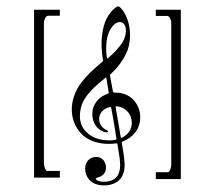

<svg xmlns="http://www.w3.org/2000/svg" viewBox="-20 -749 619 589"><path d="M300.8 -180.2C315.4 -180.2 328.1 -184.1 339.8 -191.4C354.5 -202.1 362.3 -219.2 362.3 -242.7C362.3 -254.4 359.9 -275.4 354.5 -305.2L353.5 -312C353.5 -313 354.5 -314 356.4 -314.9C373 -321.3 386.2 -331.1 396 -344.2C405.3 -356.9 410.2 -372.1 410.2 -389.6C410.2 -410.2 402.8 -428.2 389.2 -442.9C375 -457.5 356.9 -464.8 334.5 -464.8C331.5 -464.8 329.6 -464.8 329.1 -465.3C327.6 -465.3 327.1 -466.3 326.7 -466.8C326.7 -467.3 324.7 -476.1 321.8 -493.2L317.4 -518.1C317.4 -519.5 318.4 -521 319.8 -522C344.2 -544.4 361.3 -569.3 371.6 -595.7C376.5 -610.4 378.9 -625.5 378.9 -641.1C378.9 -668.5 372.1 -692.9 358.9 -713.9C351.1 -724.6 345.7 -729.5 342.8 -729.5C340.8 -729.5 337.4 -728 333.5 -725.1C329.6 -722.2 325.7 -718.3 322.3 -714.4C311 -701.2 302.7 -686 298.3 -668.5C293.9 -650.4 291.5 -632.8 291.5 -617.2C291.5 -598.6 293 -581.5 295.9 -565.9L296.4 -563C296.4 -561.5 295.4 -560.1 293 -558.6C282.7 -549.8 273.4 -542 266.1 -535.2C258.3 -528.3 250 -520 241.2 -509.8C232.4 -500 225.1 -490.2 219.7 -481C208.5 -462.4 200.2 -438 200.2 -413.1C200.2 -385.7 210 -359.9 228.5 -339.8C246.6 -319.8 276.9 -307.6 314 -307.6C320.8 -307.6 328.1 -308.1 335.9 -309.1L338.4 -309.6C339.4 -309.6 339.8 -308.6 340.3 -306.6C345.7 -275.9 348.6 -254.9 348.6 -243.7C348.6 -222.7 342.8 -208.5 331.1 -200.2C322.3 -194.3 311.5 -191.4 299.3 -191.4C283.7 -191.4 273.9 -196.3 273.9 -200.7C273.9 -202.6 277.3 -204.1 284.2 -206.1C295.4 -209.5 305.2 -219.2 305.2 -235.4C305.2 -244.1 302.2 -252 296.9 -258.3C291.5 -264.2 284.2 -267.6 274.9 -267.6C264.6 -267.6 256.3 -263.7 250 -256.8C244.1 -250 241.2 -241.2 241.2 -231.4C241.2 -218.8 245.6 -207.5 253.4 -198.2C263.7 -186 279.3 -180.2 300.8 -180.2ZM309.1 -569.8C308.6 -569.8 307.6 -570.8 307.6 -573.2C306.2 -583.5 305.7 -592.8 305.7 -602.1C305.7 -625 310.1 -644 318.4 -658.7C327.1 -673.3 336.9 -681.2 347.2 -681.2C358.4 -681.2 366.2 -671.9 366.2 -655.8C366.2 -639.2 359.9 -623 348.1 -608.4C335.9 -592.8 326.7 -584 311.5 -570.8C310.5 -570.3 310.1 -569.8 309.1 -569.8ZM315.4 -318.4C288.1 -318.4 266.1 -325.7 250 -339.4C233.4 -353 225.1 -370.6 225.1 -392.6C225.1 -410.2 229 -425.8 236.3 -439.9C250.5 -464.8 272.5 -485.8 302.2 -509.3C303.2 -510.7 304.2 -511.2 305.2 -511.2C305.7 -511.2 306.2 -510.3 306.6 -508.3L313 -468.3C313.5 -465.8 313.5 -464.8 313.5 -464.4C313.5 -462.9 311.5 -461.4 308.1 -460.4C294.4 -455.6 283.2 -447.3 275.4 -436.5C267.1 -425.3 263.2 -413.1 263.2 -399.9C263.2 -372.1 276.9 -352.1 299.3 -344.2C303.2 -343.3 306.2 -342.8 307.6 -342.8C310.1 -342.8 311 -344.2 311 -346.2C311 -347.7 309.6 -349.1 306.6 -350.1C293 -356 284.2 -369.6 284.2 -383.8C284.2 -401.4 295.4 -414.6 315.4 -420.4H319.3C320.3 -420.4 320.8 -420.4 320.8 -419.9C321.3 -419.4 323.7 -403.3 329.6 -371.6C334.5 -339.4 337.4 -322.8 337.4 -322.8C337.4 -321.3 335.9 -320.8 333 -319.8C327.1 -318.8 321.3 -318.4 315.4 -318.4ZM352.1 -326.2C351.1 -326.2 350.6 -326.2 350.6 -326.7C350.1 -328.1 347.7 -343.3 342.8 -373.5C337.4 -404.3 334.5 -419.9 334.5 -420.9C334.5 -421.9 335.4 -422.9 336.9 -422.9H338.4C351.1 -421.9 362.3 -416.5 371.1 -406.7C379.9 -397.5 384.3 -385.7 384.3 -371.6C384.3 -352.5 373.5 -336.4 355 -327.1C353.5 -326.7 352.5 -326.2 352.1 -326.2ZM84.5 -719.2V-204.1H163.6V-224.6H125C119.1 -224.6 114.7 -240.7 114.7 -248V-678.2C114.7 -687.5 120.1 -700.7 127.4 -700.7H163.6V-719.2ZM458 -719.2V-700.2H492.7C500 -700.2 505.4 -687.5 505.4 -677.7V-244.1C505.4 -236.8 501 -220.7 495.1 -220.7H458V-199.7H534.7V-719.2Z"/></svg>

Font: MusGlyphs-Text
Style: Regular
Weight: 400
Version: Version 2.1.1